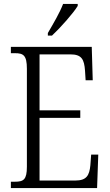

<svg xmlns="http://www.w3.org/2000/svg" viewBox="-20 -951 555 971"><path d="M222 -784V-771H243C288 -813 352 -886 373 -921V-931H299C282 -886 251 -834 222 -784ZM35 0H471L477 -169H441L437 -115C432 -64 418 -38 361 -38H180V-355H386V-393H180V-676H336C393 -676 406 -651 410 -593L413 -545H449L444 -714H35V-682H55C98 -682 116 -672 116 -603V-108C116 -42 99 -32 55 -32H35Z"/></svg>

Font: Noto Serif Myanmar Condensed Light
Style: Regular
Weight: 300
Width: 3
Designer: Ben Mitchell and the Monotype Design Team
Foundry: Monotype Imaging Inc.
Version: Version 2.106